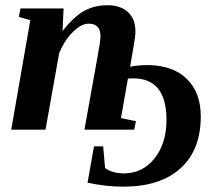

<svg xmlns="http://www.w3.org/2000/svg" viewBox="-20 -491 804 727"><path d="M544.9 -244.6Q638.7 -241.7 689.5 -190.2Q740.2 -138.7 740.2 -50.3Q740.2 77.1 663.3 146.5Q586.4 215.8 446.8 215.8Q379.9 215.8 311.5 200.7L335.9 63H370.6L377.9 145.5Q406.7 165.5 448.7 165.5Q520 165.5 565.2 108.6Q610.4 51.8 610.4 -37.1Q610.4 -194.3 484.4 -194.3L464.4 -193.4L438 -43.9L494.6 -32.2L488.3 0H299.8L349.6 -277.8Q360.4 -334.5 360.4 -354Q360.4 -401.4 315.9 -401.4Q287.6 -401.4 256.1 -370.1Q224.6 -338.9 204.1 -290L152.3 0H22.5L94.7 -414.6L51.3 -426.8L57.6 -459H220.7L216.8 -373.5Q258.3 -426.8 297.4 -449Q336.4 -471.2 387.7 -471.2Q436 -471.2 464.4 -445.3Q492.7 -419.4 492.7 -372.6Q492.7 -362.8 491.2 -349.6Q489.7 -336.4 472.7 -238.3Q501.5 -244.6 544.9 -244.6Z"/></svg>

Font: Liberation Serif
Style: Bold Italic
Weight: 700
Italic angle: -16.333°
Designer: Steve Matteson
Foundry: Ascender Corporation
Version: Version 2.1.5